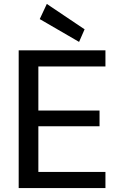

<svg xmlns="http://www.w3.org/2000/svg" viewBox="-20 -956 614 976"><path d="M75 0V-700H516V-618H175V-394H486V-314H175V-82H516V0ZM382 -743 182 -859 218 -936 410 -807Z"/></svg>

Font: DM Sans 11pt Medium
Style: Regular
Weight: 500
Version: Version 4.004;gftools[0.9.30]